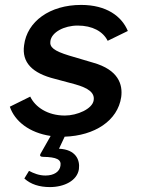

<svg xmlns="http://www.w3.org/2000/svg" viewBox="-20 -546 574 781"><path d="M359 -291 261 -320C199 -339 181 -354 185 -379C190 -415 241 -442 296 -442C356 -442 399 -418 418 -380L500 -420C475 -480 413 -526 310 -526C183 -526 90 -459 78 -362C68 -292 111 -248 204 -225L286 -203C339 -188 366 -169 361 -138C356 -103 294 -76 244 -76C173 -76 123 -111 103 -153L20 -112C40 -53 99 -6 186 7L144 81C141 88 145 92 155 92C211 93 230 103 226 128C223 152 200 168 165 168C139 168 117 159 98 149L79 180C105 204 141 215 183 215C241 215 294 189 301 142C306 104 288 62 220 59L243 10C365 6 459 -55 473 -151C480 -202 462 -262 359 -291Z"/></svg>

Font: United Sans SemiBold
Style: Italic
Weight: 600
Italic angle: -8°
Designer: Pablo Impallari, Rodrigo Fuenzalida (Modified by Dan O. Williams)
Version: Version 1.000;PS 001.000;hotconv 1.0.88;makeotf.lib2.5.64775